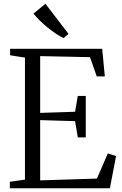

<svg xmlns="http://www.w3.org/2000/svg" viewBox="-20 -1003 650 1023"><path d="M113 -46V-696L34 -708.5V-743H524.5L538.5 -596H495.5L459.5 -698.5L194 -704V-401.5L380 -407.5L394.5 -492H437V-271H394.5L380 -357.5L194 -363V-42L496.5 -51.5L554.5 -185.5L598.5 -171.5L565.5 0H32.5V-34.5ZM318.5 -800.5Q300.5 -808.5 278 -823.5Q255.5 -838.5 232.5 -857.2Q209.5 -876 190.2 -895.2Q171 -914.5 158.5 -930.5L222 -983L345 -822.5L319.5 -800.5Z"/></svg>

Font: Merriweather 60pt Light
Style: Regular
Weight: 300
Version: Version 2.100